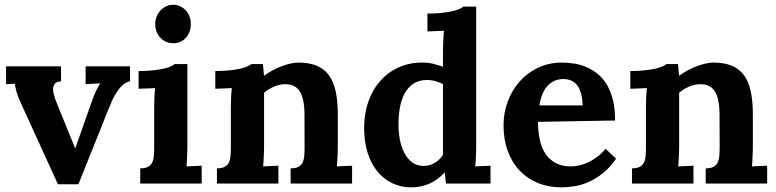

<svg xmlns="http://www.w3.org/2000/svg" viewBox="-20 -783 3311 819"><path d="M240.2 -436Q221.7 -435.1 214.1 -426Q206.5 -417 206.5 -402.8Q206.5 -393.1 209.2 -381.8Q211.9 -370.6 216.3 -357.9L300.3 -150.9H301.3L374 -356.9Q382.8 -381.3 390.4 -396.7Q397.9 -412.1 407.2 -426.8V-427.7L345.2 -423.8V-500H534.7V-436Q517.1 -433.1 502.7 -419.7Q488.3 -406.2 476.8 -388.2Q465.3 -370.1 456.8 -350.8Q448.2 -331.5 442.4 -316.4L314.5 2.9H227.1L68.8 -343.8Q60.5 -361.8 56.2 -373.8Q51.8 -385.7 49.6 -394.3Q47.4 -402.8 46.1 -409.9Q44.9 -417 43 -425.8L5.9 -423.8V-500H240.2Z M779.3 -160.6Q779.3 -153.3 779.1 -143.1Q778.8 -132.8 778.3 -121.1Q777.8 -109.4 777.1 -96.9Q776.4 -84.5 775.4 -73.2L840.3 -76.2V0H578.1V-64.9Q599.1 -64.9 611.1 -71.3Q623 -77.6 628.9 -89.4Q634.8 -101.1 636.2 -117.4Q637.7 -133.8 637.7 -153.8V-319.8Q637.7 -337.9 638.4 -361.3Q639.2 -384.8 641.6 -407.2L571.3 -404.3V-480Q606 -480 632.6 -482.9Q659.2 -485.8 678 -490.2Q696.8 -494.6 708.3 -499.8Q719.7 -504.9 725.1 -509.8H779.3ZM793.9 -680.2Q793.9 -663.1 788.6 -648.4Q783.2 -633.8 773.7 -622.6Q764.2 -611.3 750.2 -605Q736.3 -598.6 719.7 -598.6Q702.6 -598.6 688.2 -605Q673.8 -611.3 663.6 -622.6Q653.3 -633.8 647.7 -648.4Q642.1 -663.1 642.1 -680.2Q642.1 -697.3 648.2 -712.4Q654.3 -727.5 664.8 -738.8Q675.3 -750 689 -756.3Q702.6 -762.7 718.3 -762.7Q734.4 -762.7 748.3 -756.3Q762.2 -750 772.5 -738.8Q782.7 -727.5 788.3 -712.4Q793.9 -697.3 793.9 -680.2Z M1420.9 -160.6Q1420.9 -153.3 1420.7 -143.1Q1420.4 -132.8 1419.9 -121.1Q1419.4 -109.4 1418.7 -96.9Q1418 -84.5 1417 -73.2L1481.9 -76.2V0H1219.7V-64.9Q1240.7 -64.9 1252.7 -71.3Q1264.6 -77.6 1270.5 -89.4Q1276.4 -101.1 1277.8 -117.4Q1279.3 -133.8 1279.3 -153.8L1278.8 -296.4Q1278.3 -362.3 1258.8 -393.1Q1239.3 -423.8 1197.8 -423.8Q1171.9 -423.8 1147.7 -413.1Q1123.5 -402.3 1106.4 -387.2V-160.6Q1106.4 -153.3 1106.2 -143.1Q1106 -132.8 1105.5 -121.1Q1105 -109.4 1104.2 -96.9Q1103.5 -84.5 1102.5 -73.2L1167.5 -76.2V0H905.3V-64.9Q926.3 -64.9 938.2 -71.3Q950.2 -77.6 956.1 -89.4Q961.9 -101.1 963.4 -117.4Q964.8 -133.8 964.8 -153.8V-322.3Q964.8 -340.3 965.6 -362.5Q966.3 -384.8 968.8 -407.2L898.4 -404.3V-480Q933.1 -480 959.7 -482.9Q986.3 -485.8 1005.1 -490.2Q1023.9 -494.6 1035.4 -499.8Q1046.9 -504.9 1052.2 -509.8H1101.6L1106 -460.4H1107.4Q1122.1 -471.7 1140.9 -481.9Q1159.7 -492.2 1179.4 -499.8Q1199.2 -507.3 1218 -511.7Q1236.8 -516.1 1252 -516.1Q1297.9 -516.1 1329.8 -503.2Q1361.8 -490.2 1382.1 -463.4Q1402.3 -436.5 1411.6 -394.5Q1420.9 -352.5 1420.9 -294.9Z M2011.2 -754.9V-160.6Q2011.2 -153.3 2011 -143.1Q2010.7 -132.8 2010.3 -121.1Q2009.8 -109.4 2009 -96.9Q2008.3 -84.5 2007.3 -73.2L2072.3 -76.2V0H1882.3L1877 -46.4H1876Q1842.8 -11.7 1807.4 2.2Q1772 16.1 1734.9 16.1Q1689.9 16.1 1652.8 -1.7Q1615.7 -19.5 1589.1 -52.5Q1562.5 -85.4 1547.9 -132.3Q1533.2 -179.2 1533.2 -237.3Q1533.2 -297.9 1551 -348.9Q1568.8 -399.9 1601.3 -437Q1633.8 -474.1 1679.4 -495.1Q1725.1 -516.1 1780.8 -516.1Q1808.6 -516.1 1829.8 -510.5Q1851.1 -504.9 1869.6 -498V-564.5Q1869.6 -571.8 1869.9 -582Q1870.1 -592.3 1870.6 -604Q1871.1 -615.7 1871.8 -628.2Q1872.6 -640.6 1873.5 -651.9L1803.2 -648.9V-725.1Q1837.9 -725.1 1864.5 -728Q1891.1 -731 1909.9 -735.4Q1928.7 -739.7 1940.2 -744.9Q1951.7 -750 1957 -754.9ZM1787.1 -75.2Q1812.5 -75.2 1834.5 -88.4Q1856.4 -101.6 1869.6 -122.6V-423.3Q1858.9 -430.7 1839.8 -436.3Q1820.8 -441.9 1798.8 -441.9Q1764.2 -440.9 1741.2 -424.6Q1718.3 -408.2 1704.6 -381.6Q1690.9 -355 1685.3 -321.3Q1679.7 -287.6 1679.7 -252.4Q1679.7 -220.2 1685.5 -188.5Q1691.4 -156.7 1704.3 -131.6Q1717.3 -106.4 1737.8 -90.8Q1758.3 -75.2 1787.1 -75.2Z M2382.8 -445.8Q2360.8 -445.8 2343.5 -437.5Q2326.2 -429.2 2313.5 -414.6Q2300.8 -399.9 2292.7 -379.2Q2284.7 -358.4 2281.2 -333.5H2465.3Q2464.4 -364.3 2458 -385.7Q2451.7 -407.2 2440.7 -420.7Q2429.7 -434.1 2415 -439.9Q2400.4 -445.8 2382.8 -445.8ZM2603.5 -269 2274.9 -263.2Q2274.9 -222.2 2282.5 -187.3Q2290 -152.3 2306.6 -127.2Q2323.2 -102.1 2350.1 -87.6Q2377 -73.2 2416 -73.2Q2431.2 -73.2 2449.7 -77.1Q2468.3 -81.1 2487.5 -89.8Q2506.8 -98.6 2526.4 -113Q2545.9 -127.4 2563 -148.4L2607.9 -106Q2581.1 -67.4 2550.8 -43.5Q2520.5 -19.5 2490 -6.3Q2459.5 6.8 2429.9 11.5Q2400.4 16.1 2375 16.1Q2319.8 16.1 2274.4 -2.4Q2229 -21 2196.3 -55.7Q2163.6 -90.3 2145.8 -139.2Q2127.9 -188 2127.9 -249Q2127.9 -301.8 2145.8 -349.9Q2163.6 -397.9 2196.3 -435.1Q2229 -472.2 2275.1 -494.1Q2321.3 -516.1 2377.9 -516.1Q2405.8 -516.1 2433.3 -511.2Q2460.9 -506.3 2486.1 -494.9Q2511.2 -483.4 2533 -464.8Q2554.7 -446.3 2570.3 -418.9Q2585.9 -391.6 2595 -354.5Q2604 -317.4 2603.5 -269Z M3191.4 -160.6Q3191.4 -153.3 3191.2 -143.1Q3190.9 -132.8 3190.4 -121.1Q3189.9 -109.4 3189.2 -96.9Q3188.5 -84.5 3187.5 -73.2L3252.4 -76.2V0H2990.2V-64.9Q3011.2 -64.9 3023.2 -71.3Q3035.2 -77.6 3041 -89.4Q3046.9 -101.1 3048.3 -117.4Q3049.8 -133.8 3049.8 -153.8L3049.3 -296.4Q3048.8 -362.3 3029.3 -393.1Q3009.8 -423.8 2968.3 -423.8Q2942.4 -423.8 2918.2 -413.1Q2894 -402.3 2877 -387.2V-160.6Q2877 -153.3 2876.7 -143.1Q2876.5 -132.8 2876 -121.1Q2875.5 -109.4 2874.8 -96.9Q2874 -84.5 2873 -73.2L2938 -76.2V0H2675.8V-64.9Q2696.8 -64.9 2708.7 -71.3Q2720.7 -77.6 2726.6 -89.4Q2732.4 -101.1 2733.9 -117.4Q2735.4 -133.8 2735.4 -153.8V-322.3Q2735.4 -340.3 2736.1 -362.5Q2736.8 -384.8 2739.3 -407.2L2668.9 -404.3V-480Q2703.6 -480 2730.2 -482.9Q2756.8 -485.8 2775.6 -490.2Q2794.4 -494.6 2805.9 -499.8Q2817.4 -504.9 2822.8 -509.8H2872.1L2876.5 -460.4H2877.9Q2892.6 -471.7 2911.4 -481.9Q2930.2 -492.2 2950 -499.8Q2969.7 -507.3 2988.5 -511.7Q3007.3 -516.1 3022.5 -516.1Q3068.4 -516.1 3100.3 -503.2Q3132.3 -490.2 3152.6 -463.4Q3172.9 -436.5 3182.1 -394.5Q3191.4 -352.5 3191.4 -294.9Z"/></svg>

Font: DimaBanoo
Style: Bold
Weight: 800
Designer: R.Balvardi
Foundry: R.Balvardi
Version: Version 1.0.0-alpha3